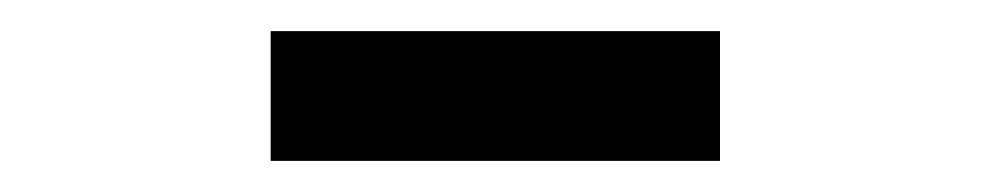

<svg xmlns="http://www.w3.org/2000/svg" viewBox="-20 -366 640 124"><path d="M445 -262.1V-345.9H154.8V-262.1Z"/></svg>

Font: Margiela Mono
Style: Regular
Weight: 400
Designer: Mike Abbink, Paul van der Laan, Pieter van Rosmalen
Foundry: Bold Monday
Version: Version 2.003 2021